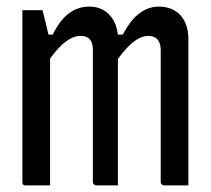

<svg xmlns="http://www.w3.org/2000/svg" viewBox="-20 -563 640 583"><path d="M552 0H479Q476 0 473.5 -1.5Q471 -3 469.5 -5Q468 -7 468 -11V-410Q468 -432 458.5 -443Q449 -454 431 -454Q414 -454 398 -444.5Q382 -435 364 -416Q352 -403 338 -384V0H273Q270 0 267.5 -1.5Q265 -3 263.5 -5Q262 -7 262 -11V-410Q262 -426 258 -435Q254 -444 246 -449Q238 -454 225 -454Q208 -454 191.5 -444.5Q175 -435 157 -416Q145 -403 132 -385V0H59Q56 0 54 -0.5Q52 -1 50.5 -2.5Q49 -4 48.5 -6Q48 -8 48 -11V-532H109L113 -517Q116 -503 121 -484Q124 -470 127 -458H140Q154 -486 170 -504.5Q186 -523 206.5 -533Q227 -543 251 -543Q271 -543 287 -536Q303 -529 314.5 -515.5Q326 -502 332 -485Q336 -472 338 -458H353Q367 -485 383 -503.5Q399 -522 419 -532.5Q439 -543 463 -543Q483 -543 500 -536Q517 -529 528.5 -516Q540 -503 546 -485Q552 -467 552 -444Z"/></svg>

Font: Code D OnePiece
Style: Regular
Weight: 400
Version: Version 1.085; ttfautohint (v1.8.4.7-5d5b);Nerd Fonts 3.0.2